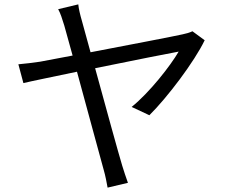

<svg xmlns="http://www.w3.org/2000/svg" viewBox="-20 -814 1040 878"><path d="M860 -671C848 -665 830 -660 815 -657C776 -648 566 -608 394 -575L355 -717C346 -748 340 -773 338 -794L246 -772C257 -752 264 -729 274 -697C280 -676 294 -625 312 -560L164 -532C128 -527 99 -523 64 -520L87 -434C119 -442 218 -462 332 -486C380 -312 439 -90 454 -38C462 -11 468 22 472 44L565 22C557 -1 545 -35 539 -56C522 -112 464 -323 415 -502C587 -537 767 -573 797 -578C760 -514 664 -391 582 -325L663 -287C745 -368 869 -532 916 -630Z"/></svg>

Font: Noto Sans CJK KR Regular
Style: Regular
Weight: 400
Designer: Ryoko NISHIZUKA (kana & ideographs); Paul D. Hunt (Latin, Greek & Cyrillic); Wenlong ZHANG (bopomofo); Sandoll Communica
Foundry: Adobe Systems Incorporated
Version: Version 1.004;PS 1.004;hotconv 1.0.82;makeotf.lib2.5.63406